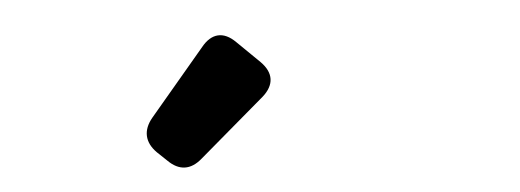

<svg xmlns="http://www.w3.org/2000/svg" viewBox="-31 -959 1062 392"><g transform="rotate(-5 500.0 -762.5)"><path d="M280 -667 300 -648C322 -626 346 -625 370 -646L505 -761C530 -783 531 -808 507 -832L461 -877C437 -901 412 -899 391 -873L277 -738C257 -714 258 -689 280 -667Z"/></g></svg>

Font: コーポレート・ロゴ（ラウンド）ver3 Bold
Style: Regular
Weight: 700
Designer: [KANA_main] LOGOTYPE.JP [Source Han Sans] Ryoko NISHIZUKA 西塚涼子 (kana, bopomofo & ideographs); Paul D. Hunt (Latin, Greek
Version: Version 12.001;FEAKit 1.0